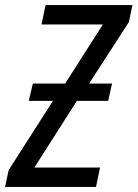

<svg xmlns="http://www.w3.org/2000/svg" viewBox="-46 -734 540 754"><path d="M-26 0H331L347 -76H89L256 -338H379L394 -406H304L460 -647L474 -714H133L117 -638H358L210 -406H83L67 -338H162L-12 -66Z"/></svg>

Font: Noto Sans Display SemiCondensed
Style: Italic
Weight: 400
Width: 4
Italic angle: -12°
Designer: Monotype Design Team
Foundry: Monotype Imaging Inc.
Version: Version 1.900